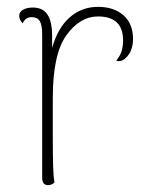

<svg xmlns="http://www.w3.org/2000/svg" viewBox="-20 -532 453 560"><path d="M368 -418Q368 -392 356.5 -374.5Q345 -357 331 -354Q324 -353 319 -355Q331 -370 335 -384Q339 -398 339 -414Q339 -484 266 -484Q213 -484 173.5 -429Q134 -374 134 -247V-132Q134 -76 135 -45Q136 -14 139 0Q131 8 120 8Q103 8 103 -14V-432Q103 -459 96 -470.5Q89 -482 73 -482Q54 -482 46 -464Q36 -475 36 -486Q36 -497 47 -503.5Q58 -510 76 -510Q105 -510 118.5 -489.5Q132 -469 132 -427V-392Q148 -450 183 -481Q218 -512 266 -512Q312 -512 340 -487.5Q368 -463 368 -418Z"/></svg>

Font: Arima Madurai Thin
Style: Regular
Weight: 250
Designer: Joana Correia and Natanael Gama
Foundry: NDISCOVER
Version: Version 1.019; ttfautohint (v1.5) -l 7 -r 28 -G 50 -x 13 -D 